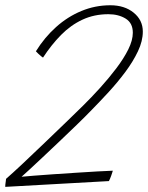

<svg xmlns="http://www.w3.org/2000/svg" viewBox="-27 -702 563 730"><path d="M402 -53Q401 -49.5 399.2 -44.2Q397.5 -39 395.5 -33.2Q393.5 -27.5 391.2 -22.2Q389 -17 387 -13.5L-7 8.5Q-7 4.5 -6.8 1Q-6.5 -2.5 -6 -5.8Q-5.5 -9 -5 -13Q-4.5 -17 -4 -22Q19 -42 58.5 -79Q98 -116 143.5 -159.8Q189 -203.5 230.5 -243.5Q256 -268 288.5 -300Q321 -332 354 -368.5Q387 -405 415.2 -442.2Q443.5 -479.5 460.8 -514.2Q478 -549 478 -577.5Q478 -614.5 450.8 -631.2Q423.5 -648 385 -648Q331 -648 286.5 -627.2Q242 -606.5 205.2 -569.2Q168.5 -532 136.5 -483Q134 -484.5 129 -488.5Q124 -492.5 118.5 -497.8Q113 -503 109.5 -507Q142 -559.5 186 -599Q230 -638.5 282.5 -660.2Q335 -682 392.5 -682Q446.5 -682 481.2 -653.8Q516 -625.5 516 -582Q516 -546 497.5 -507Q479 -468 449.8 -428.8Q420.5 -389.5 386.8 -352.8Q353 -316 322 -284.5Q297.5 -259 265.2 -227.8Q233 -196.5 199.2 -164.5Q165.5 -132.5 135.2 -104Q105 -75.5 83.5 -55.8Q62 -36 55 -30Q69 -31.5 101.5 -34Q134 -36.5 176.2 -39.5Q218.5 -42.5 262.2 -45.2Q306 -48 343.2 -50.2Q380.5 -52.5 402 -53Z"/></svg>

Font: Grandstander Thin Thin
Style: Italic
Weight: 250
Italic angle: -15°
Version: Version 1.200